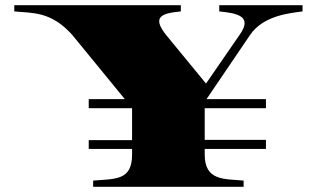

<svg xmlns="http://www.w3.org/2000/svg" viewBox="-20 -720 1230 740"><path d="M339 -24V0H919V-24C845 -31 769 -22 769 -124V-146H1005V-181H769V-303H1005V-338H776L943 -584C994 -660 1094 -669 1146 -676V-700H825V-676C896 -669 953 -657 905 -588L774 -398L622 -583C562 -657 605 -669 677 -676V-700H35V-676C106 -669 176 -677 258 -586L461 -338H322V-303H489V-180H322V-146H489V-124C489 -24 425 -31 339 -24Z"/></svg>

Font: Sprat Extended Black
Style: Regular
Weight: 900
Width: 9
Designer: Ethan Nakache
Foundry: Collletttivo
Version: Version 2.000;Glyphs 3.2 (3217)